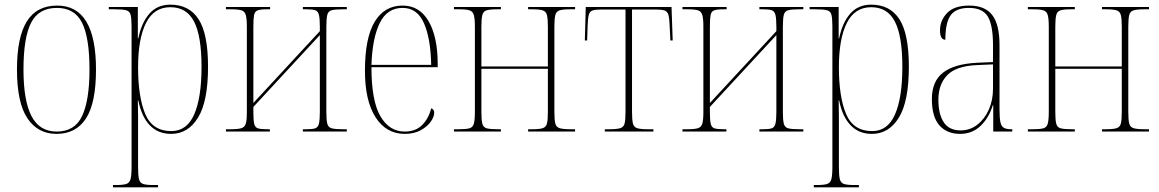

<svg xmlns="http://www.w3.org/2000/svg" viewBox="-20 -566 4987 826"><path d="M223 10Q143 10 98 -57Q53 -124 53 -267Q53 -406 95.5 -474Q138 -542 226 -542Q393 -542 393 -267Q393 -123 350 -56.5Q307 10 223 10ZM224 0Q302 0 333.5 -67.5Q365 -135 365 -267Q365 -404 333 -468Q301 -532 225 -532Q146 -532 113.5 -467.5Q81 -403 81 -267Q81 -133 115.5 -66.5Q150 0 224 0Z M466 240V230H479Q509 230 523 225.5Q537 221 541.5 205Q546 189 546 153V-451Q546 -486 542 -502Q538 -518 522.5 -522Q507 -526 472 -526H448V-536H573V-401H575Q589 -469 623 -507.5Q657 -546 713 -546Q794 -546 834.5 -483Q875 -420 875 -279Q875 -130 832 -60Q789 10 716 10Q660 10 624.5 -27Q589 -64 575 -134H573Q574 -102 574 -65Q574 -28 574 14V153Q574 189 578 205Q582 221 596 225.5Q610 230 640 230H660V240ZM717 -2Q784 -2 815.5 -74Q847 -146 847 -278Q847 -411 815 -473Q783 -535 713 -535Q642 -535 608 -467Q574 -399 574 -277Q574 -149 605 -75.5Q636 -2 717 -2Z M952 0V-10H972Q1004 -10 1018.5 -14.5Q1033 -19 1037.5 -34.5Q1042 -50 1042 -85V-451Q1042 -485 1037.5 -501Q1033 -517 1019 -521.5Q1005 -526 973 -526H952V-536H1142V-526H1128Q1101 -526 1088.5 -521.5Q1076 -517 1073 -501Q1070 -485 1070 -451V-123L1356 -432V-451Q1356 -486 1352 -502Q1348 -518 1336 -522Q1324 -526 1299 -526H1283V-536H1472V-526H1455Q1422 -526 1407 -522Q1392 -518 1388 -502Q1384 -486 1384 -451V-85Q1384 -50 1388 -34Q1392 -18 1407 -14Q1422 -10 1455 -10H1472V0H1283V-10H1299Q1324 -10 1336 -14Q1348 -18 1352 -34Q1356 -50 1356 -85V-415L1070 -106V-85Q1070 -50 1073.5 -34Q1077 -18 1089.5 -14Q1102 -10 1129 -10H1141V0Z M1721 10Q1642 10 1596 -61Q1550 -132 1550 -262Q1550 -403 1592 -472.5Q1634 -542 1712 -542Q1785 -542 1824 -474.5Q1863 -407 1863 -291V-277H1578Q1578 -132 1616.5 -66Q1655 0 1721 0Q1768 0 1796 -28Q1824 -56 1835 -100Q1848 -96 1848 -81Q1848 -64 1833.5 -43Q1819 -22 1790.5 -6Q1762 10 1721 10ZM1835 -287Q1833 -400 1804 -466Q1775 -532 1712 -532Q1646 -532 1614 -467.5Q1582 -403 1578 -287Z M1933 0V-10H1953Q1985 -10 1999.5 -14Q2014 -18 2018.5 -34Q2023 -50 2023 -85V-451Q2023 -485 2018.5 -501Q2014 -517 2000 -521.5Q1986 -526 1955 -526H1933V-536H2135V-526H2119Q2087 -526 2073 -521.5Q2059 -517 2055 -501Q2051 -485 2051 -451V-280H2337V-451Q2337 -485 2333 -501Q2329 -517 2314.5 -521.5Q2300 -526 2269 -526H2252V-536H2454V-526H2433Q2402 -526 2387.5 -521.5Q2373 -517 2369 -501Q2365 -485 2365 -451V-85Q2365 -50 2369 -34.5Q2373 -19 2388 -14.5Q2403 -10 2436 -10H2454V0H2252V-10H2268Q2300 -10 2314.5 -14.5Q2329 -19 2333 -34.5Q2337 -50 2337 -85V-270H2051V-85Q2051 -50 2055 -34Q2059 -18 2074 -14Q2089 -10 2122 -10H2135V0Z M2582 0V-10H2601Q2633 -10 2648 -14.5Q2663 -19 2667 -34.5Q2671 -50 2671 -85V-525H2566Q2541 -525 2529 -521Q2517 -517 2513 -502Q2509 -487 2508 -454L2506 -392H2496L2500 -536H2869L2874 -392H2864L2861 -453Q2860 -487 2855.5 -502Q2851 -517 2839 -521Q2827 -525 2802 -525H2699V-85Q2699 -50 2703 -34.5Q2707 -19 2721.5 -14.5Q2736 -10 2768 -10H2791V0Z M2916 0V-10H2936Q2968 -10 2982.5 -14.5Q2997 -19 3001.5 -34.5Q3006 -50 3006 -85V-451Q3006 -485 3001.5 -501Q2997 -517 2983 -521.5Q2969 -526 2937 -526H2916V-536H3106V-526H3092Q3065 -526 3052.5 -521.5Q3040 -517 3037 -501Q3034 -485 3034 -451V-123L3320 -432V-451Q3320 -486 3316 -502Q3312 -518 3300 -522Q3288 -526 3263 -526H3247V-536H3436V-526H3419Q3386 -526 3371 -522Q3356 -518 3352 -502Q3348 -486 3348 -451V-85Q3348 -50 3352 -34Q3356 -18 3371 -14Q3386 -10 3419 -10H3436V0H3247V-10H3263Q3288 -10 3300 -14Q3312 -18 3316 -34Q3320 -50 3320 -85V-415L3034 -106V-85Q3034 -50 3037.5 -34Q3041 -18 3053.5 -14Q3066 -10 3093 -10H3105V0Z M3481 240V230H3494Q3524 230 3538 225.5Q3552 221 3556.5 205Q3561 189 3561 153V-451Q3561 -486 3557 -502Q3553 -518 3537.5 -522Q3522 -526 3487 -526H3463V-536H3588V-401H3590Q3604 -469 3638 -507.5Q3672 -546 3728 -546Q3809 -546 3849.5 -483Q3890 -420 3890 -279Q3890 -130 3847 -60Q3804 10 3731 10Q3675 10 3639.5 -27Q3604 -64 3590 -134H3588Q3589 -102 3589 -65Q3589 -28 3589 14V153Q3589 189 3593 205Q3597 221 3611 225.5Q3625 230 3655 230H3675V240ZM3732 -2Q3799 -2 3830.5 -74Q3862 -146 3862 -278Q3862 -411 3830 -473Q3798 -535 3728 -535Q3657 -535 3623 -467Q3589 -399 3589 -277Q3589 -149 3620 -75.5Q3651 -2 3732 -2Z M4110 10Q4054 10 4021.5 -26.5Q3989 -63 3989 -140Q3989 -216 4037 -253.5Q4085 -291 4183 -296L4252 -299V-371Q4252 -458 4229.5 -495Q4207 -532 4148 -532Q4093 -532 4070 -500.5Q4047 -469 4047 -395Q4024 -395 4024 -436Q4024 -478 4054.5 -510Q4085 -542 4150 -542Q4217 -542 4248.5 -501.5Q4280 -461 4280 -372V-95Q4280 -58 4284 -40Q4288 -22 4299 -16Q4310 -10 4331 -10H4335V0H4253V-113H4251Q4235 -60 4199 -25Q4163 10 4110 10ZM4113 -5Q4153 -5 4184.5 -29.5Q4216 -54 4234 -94.5Q4252 -135 4252 -185V-289L4183 -286Q4093 -282 4055 -242.5Q4017 -203 4017 -137Q4017 -75 4040 -40Q4063 -5 4113 -5Z M4402 0V-10H4422Q4454 -10 4468.5 -14Q4483 -18 4487.5 -34Q4492 -50 4492 -85V-451Q4492 -485 4487.5 -501Q4483 -517 4469 -521.5Q4455 -526 4424 -526H4402V-536H4604V-526H4588Q4556 -526 4542 -521.5Q4528 -517 4524 -501Q4520 -485 4520 -451V-280H4806V-451Q4806 -485 4802 -501Q4798 -517 4783.5 -521.5Q4769 -526 4738 -526H4721V-536H4923V-526H4902Q4871 -526 4856.5 -521.5Q4842 -517 4838 -501Q4834 -485 4834 -451V-85Q4834 -50 4838 -34.5Q4842 -19 4857 -14.5Q4872 -10 4905 -10H4923V0H4721V-10H4737Q4769 -10 4783.5 -14.5Q4798 -19 4802 -34.5Q4806 -50 4806 -85V-270H4520V-85Q4520 -50 4524 -34Q4528 -18 4543 -14Q4558 -10 4591 -10H4604V0Z"/></svg>

Font: Noto Serif Display Condensed Thin
Style: Regular
Weight: 100
Width: 3
Designer: Monotype Design Team
Foundry: Monotype Imaging Inc.
Version: Version 2.009